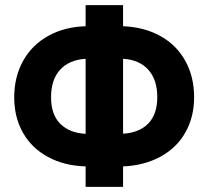

<svg xmlns="http://www.w3.org/2000/svg" viewBox="-20 -731 810 751"><path d="M595.2 -351.1Q595.2 -418.9 560.3 -458Q525.4 -497.1 461.4 -501V-208Q524.9 -211.9 560.1 -248Q595.2 -284.2 595.2 -351.1ZM179.7 -350.1Q179.7 -282.7 215.8 -246.8Q252 -210.9 314.9 -207.5V-501Q251 -497.1 215.3 -458.5Q179.7 -419.9 179.7 -350.1ZM461.4 -628.4Q544.9 -625 607.9 -589.8Q670.9 -554.7 705.1 -492.4Q739.3 -430.2 739.3 -351.1Q739.3 -273.4 705.1 -212.9Q670.9 -152.3 607.2 -117.9Q543.5 -83.5 461.4 -80.1V0H314.9V-80.1Q231.9 -82.5 168 -116.9Q104 -151.4 69.8 -211.9Q35.6 -272.5 35.6 -350.1Q35.6 -430.2 70.3 -492.7Q105 -555.2 168.7 -590.6Q232.4 -626 314.9 -628.4V-710.9H461.4Z"/></svg>

Font: MAUL Bold
Style: Bold
Weight: 700
Designer: MAUL
Version: Version 1.0; 2020; ttfautohint (v1.8.3)